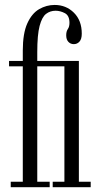

<svg xmlns="http://www.w3.org/2000/svg" viewBox="-20 -776 416 796"><path d="M24.5 0V-22.5H74.5V-501H17.5V-523.5H74.5V-566.5Q74.5 -637.5 93.2 -679Q112 -720.5 142.2 -738Q172.5 -755.5 206.5 -755.5Q254 -755.5 286.5 -723.2Q319 -691 319 -636.5Q319 -614 309.5 -603.5Q300 -593 286 -593Q272.5 -593 263.5 -602.5Q254.5 -612 254.5 -629.5Q254.5 -646 261.2 -655.5Q268 -665 268 -681.5Q268 -711.5 248.8 -721.5Q229.5 -731.5 210.5 -731.5Q188 -731.5 171 -718.5Q154 -705.5 144.2 -668.5Q134.5 -631.5 134.5 -560V-523.5H307V-22.5H356V0H198.5V-22.5H247V-501H134.5V-22.5H186V0Z"/></svg>

Font: Imbue 50pt Light
Style: Regular
Weight: 300
Designer: Tyler Finck
Foundry: Etcetera Type Company
Version: Version 1.102; ttfautohint (v1.8.3)